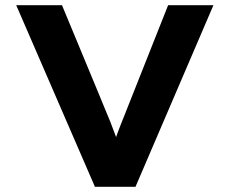

<svg xmlns="http://www.w3.org/2000/svg" viewBox="-20 -720 885 740"><path d="M345.9 0 42.5 -700H218.9L365.3 -347.3Q373.3 -326.3 383.9 -301.8Q394.6 -277.2 405.2 -250.6Q415.9 -223.9 425.8 -196.1Q435.7 -168.3 443.9 -138.3L409.7 -137.9Q421 -175.2 433.9 -209.8Q446.8 -244.3 460.8 -278.3Q474.7 -312.2 487.7 -346.3L628 -700H802.6L502.2 0Z"/></svg>

Font: Lexend Giga
Style: Regular
Weight: 400
Designer: Bonnie Shaver-Troup, Thomas Jockin
Foundry: Lexend
Version: Version 1.007